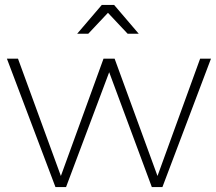

<svg xmlns="http://www.w3.org/2000/svg" viewBox="-20 -759 876 779"><path d="M8 -521H53L227 -45L400 -521H445L619 -45L792 -521H836L639 0H596L423 -466L248 0H205ZM543 -622H498L418 -707L338 -622H293L393 -739H443Z"/></svg>

Font: Argentum Sans ExtraLight
Style: Regular
Weight: 275
Designer: Julieta Ulanovsky (Modified by Cristiano Sobral)
Foundry: Julieta Ulanovsky
Version: Version 1.000; ttfautohint (v1.5.65-e2d9)